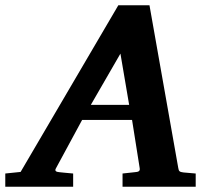

<svg xmlns="http://www.w3.org/2000/svg" viewBox="-73 -707 807 727"><path d="M668 0V-50C646 -52 622 -54 622 -54C607 -56 604 -58 602 -71L493 -687H375L5 -56L-53 -50V0H204V-50C179 -52 152 -55 152 -55C139 -56 133 -60 139 -70L238 -253H427L456 -70C458 -58 450 -56 437 -55C437 -55 412 -52 391 -50V0ZM416 -310H271L383 -504Z"/></svg>

Font: Veleka
Style: Bold Italic
Weight: 700
Italic angle: -12°
Designer: Stefan Peev, Context Ltd, 2016; SIL International, 1997-2014.
Foundry: Stefan Peev, Context Ltd, 2016
Version: Version 5.000